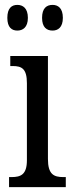

<svg xmlns="http://www.w3.org/2000/svg" viewBox="-20 -765 300 785"><path d="M195 -640C217 -640 237 -653 237 -692C237 -732 217 -745 195 -745C171 -745 152 -732 152 -692C152 -653 171 -640 195 -640ZM51 -640C73 -640 94 -653 94 -692C94 -732 73 -745 51 -745C28 -745 10 -732 10 -692C10 -653 28 -640 51 -640ZM17 0H249V-41H239C200 -41 176 -52 176 -115V-536H22V-495H32C69 -495 90 -484 90 -425V-110C90 -51 65 -41 27 -41H17Z"/></svg>

Font: Noto Serif Lao ExtCond
Style: Regular
Weight: 400
Width: 2
Designer: Monotype Design Team
Foundry: Monotype Imaging Inc.
Version: Version 2.004